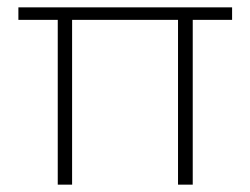

<svg xmlns="http://www.w3.org/2000/svg" viewBox="-20 -502 681 522"><path d="M176 -482V0H137V-482ZM611 -482V-448H30V-482ZM504 -482V0H464V-482Z"/></svg>

Font: Exo 2 ExtraLight
Style: Regular
Weight: 250
Designer: Natanael Gama
Foundry: Natanael Gama
Version: Version 2.010